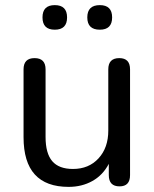

<svg xmlns="http://www.w3.org/2000/svg" viewBox="-20 -721 603 750"><path d="M370 -605Q321 -605 321 -653Q321 -701 370 -701Q418 -701 418 -653Q418 -605 370 -605ZM194 -605Q146 -605 146 -653Q146 -701 194 -701Q242 -701 242 -653Q242 -605 194 -605ZM248 9Q72 9 72 -185V-450Q72 -494 115 -494Q158 -494 158 -450V-186Q158 -122 184 -91.5Q210 -61 265 -61Q327 -61 365 -102.5Q403 -144 403 -211V-450Q403 -494 446 -494Q488 -494 488 -450V-37Q488 7 447 7Q405 7 405 -37V-81Q382 -37 341 -14Q300 9 248 9Z"/></svg>

Font: Chiron GoRound TC N
Style: Regular
Weight: 350
Designer: Ryoko NISHIZUKA 西塚涼子 (kana, bopomofo & ideographs); Paul D. Hunt (Latin, Greek & Cyrillic); Sandoll Communications 산돌커뮤니
Foundry: Adobe
Version: Version 1.000;hotconv 1.1.1;makeotfexe 2.6.0